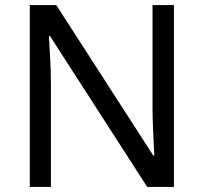

<svg xmlns="http://www.w3.org/2000/svg" viewBox="-20 -734 800 754"><path d="M663 0H558L176 -593H172Q174 -558 177 -506Q180 -454 180 -399V0H97V-714H201L582 -123H586Q585 -139 583.5 -171Q582 -203 580.5 -241Q579 -279 579 -311V-714H663Z"/></svg>

Font: Noto IKEA Latin
Style: Regular
Weight: 400
Designer: Monotype Design Team
Foundry: Monotype Imaging Inc.
Version: Version 1.0